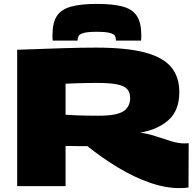

<svg xmlns="http://www.w3.org/2000/svg" viewBox="-20 -954 987 984"><path d="M899 10Q827 10 747 -18Q667 -46 585.5 -95Q504 -144 428 -205Q419 -205 411 -205Q403 -205 395 -205Q376 -205 357 -205.5Q338 -206 316 -206V0H68V-699Q202 -704 300.5 -707Q399 -710 470 -710Q627 -710 721 -685.5Q815 -661 857 -610.5Q899 -560 899 -482Q899 -389 844.5 -339.5Q790 -290 698 -274Q735 -270 775.5 -256.5Q816 -243 855 -231Q894 -219 925 -219Q930 -219 936 -219.5Q942 -220 947 -220L946 7Q928 10 899 10ZM486 -361Q577 -361 612 -383.5Q647 -406 647 -452Q647 -480 632 -497Q617 -514 580 -521.5Q543 -529 477 -529Q446 -529 425 -528.5Q404 -528 380 -527.5Q356 -527 316 -525V-366Q345 -364 369 -363Q393 -362 420 -361.5Q447 -361 486 -361ZM476 -934Q557 -934 607 -921Q657 -908 680.5 -873.5Q704 -839 704 -775Q704 -768 704 -760.5Q704 -753 703 -746H574Q574 -749 574 -751Q574 -760 569.5 -769.5Q565 -779 544 -785Q523 -791 476 -791Q429 -791 408.5 -785Q388 -779 383 -769.5Q378 -760 378 -751V-746H250Q249 -753 249 -760.5Q249 -768 249 -775Q249 -836 270.5 -870.5Q292 -905 342 -919.5Q392 -934 476 -934Z"/></svg>

Font: Georama Expanded Black
Style: Regular
Weight: 900
Width: 7
Designer: Jean-Baptiste Levee
Foundry: Production Type
Version: Version 1.000